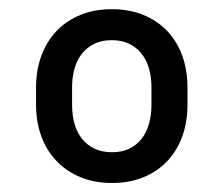

<svg xmlns="http://www.w3.org/2000/svg" viewBox="-20 -741 495 424"><path d="M59.6 -548.3Q59.6 -585.9 71.3 -617.7Q83 -649.4 104.7 -672.4Q126.5 -695.3 157.5 -708Q188.5 -720.7 226.6 -720.7Q265.6 -720.7 296.6 -708Q327.6 -695.3 349.4 -672.4Q371.1 -649.4 382.6 -617.7Q394 -585.9 394 -548.3V-509.3Q394 -471.7 382.6 -439.9Q371.1 -408.2 349.4 -385.3Q327.6 -362.3 296.9 -349.6Q266.1 -336.9 227.5 -336.9Q189 -336.9 158 -349.6Q127 -362.3 105 -385.3Q83 -408.2 71.3 -439.9Q59.6 -471.7 59.6 -509.3ZM139.2 -509.3Q139.2 -486.8 144.5 -467.8Q149.9 -448.7 160.9 -434.8Q171.9 -420.9 188.5 -412.8Q205.1 -404.8 227.5 -404.8Q249.5 -404.8 265.9 -412.8Q282.2 -420.9 293 -434.8Q303.7 -448.7 309.1 -467.8Q314.5 -486.8 314.5 -509.3V-548.3Q314.5 -570.3 309.1 -589.4Q303.7 -608.4 292.7 -622.3Q281.7 -636.2 265.4 -644.3Q249 -652.3 226.6 -652.3Q204.6 -652.3 188.2 -644.3Q171.9 -636.2 160.9 -622.3Q149.9 -608.4 144.5 -589.4Q139.2 -570.3 139.2 -548.3Z"/></svg>

Font: Dirooz
Style: Regular
Weight: 400
Foundry: DejaVu fonts team - Redesigned by Saber Rastikerdar
Version: Version 0.2.1